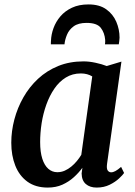

<svg xmlns="http://www.w3.org/2000/svg" viewBox="-20 -838 610 868"><path d="M464 -97.5Q461 -75.5 467 -67.2Q473 -59 482.5 -59Q491.5 -59 502 -64.8Q512.5 -70.5 527.5 -83.5L541 -56Q535.5 -47.5 518.5 -31.5Q501.5 -15.5 475.8 -2.8Q450 10 417 10Q386.5 10 368 -6Q349.5 -22 349 -54L352.5 -79.5Q336.5 -57.5 314 -37Q291.5 -16.5 262.2 -3.2Q233 10 196 10Q141 10 104.2 -16.5Q67.5 -43 49.2 -89Q31 -135 31 -192.5Q31 -245.5 45 -298.2Q59 -351 85.8 -398Q112.5 -445 152 -481.8Q191.5 -518.5 243 -539.5Q294.5 -560.5 357.5 -560.5Q383.5 -560.5 412.2 -554.2Q441 -548 462.5 -539.5L529 -559.5ZM397 -492.5Q386.5 -499 373.5 -502.5Q360.5 -506 345.5 -506Q307.5 -506 277.5 -487.5Q247.5 -469 225.8 -437.2Q204 -405.5 189.5 -365Q175 -324.5 168.2 -281Q161.5 -237.5 161.5 -195.5Q161.5 -151 171.2 -120.5Q181 -90 198.5 -74.8Q216 -59.5 239 -59.5Q257 -59.5 272.8 -66.5Q288.5 -73.5 302.2 -84.8Q316 -96 327.5 -110Q339 -124 347.5 -138ZM210 -637.5Q210 -642 210 -646Q210 -650 210.5 -654Q211.5 -682.5 222 -711.2Q232.5 -740 253.2 -764.2Q274 -788.5 305.5 -803.2Q337 -818 380 -818Q429.5 -818 460.2 -796Q491 -774 505.8 -739.5Q520.5 -705 520.5 -667.5Q520 -659.5 519 -651.2Q518 -643 517 -637.5H454.5Q455 -642 455.5 -646.8Q456 -651.5 455.5 -657.5Q453 -689.5 435.8 -712Q418.5 -734.5 371.5 -734.5Q334 -734.5 313 -719Q292 -703.5 282.8 -681Q273.5 -658.5 271.5 -637.5Z"/></svg>

Font: Merriweather 36pt SemiBold
Style: Italic
Weight: 600
Italic angle: -7.8°
Version: Version 2.101